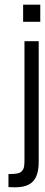

<svg xmlns="http://www.w3.org/2000/svg" viewBox="-20 -633 194 831"><path d="M43.9 177.7C80.6 177.7 106.9 169.4 123 151.9C139.2 134.8 147.5 106.4 147.5 67.4V-454.6H85.9V58.6C85.9 70.3 85.4 80.6 84 88.9C82.5 97.7 78.1 105 71.3 110.8C64 117.2 48.8 120.1 25.4 120.1H16.6V176.8ZM80.1 -538.6H154.3V-612.8H80.1Z"/></svg>

Font: Meera New
Style: Regular
Weight: 400
Designer: Hussain K H
Foundry: RIT
Version: 1.4.1